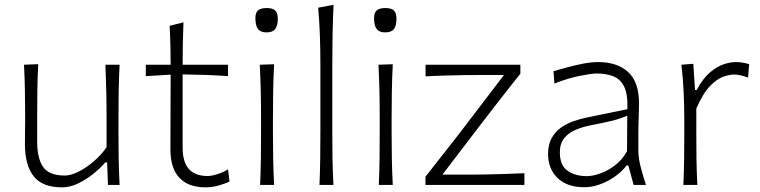

<svg xmlns="http://www.w3.org/2000/svg" viewBox="-20 -782 3216 812"><path d="M242.7 10.3Q158.7 10.3 122.1 -36.9Q85.4 -84 85.4 -172.4Q85.4 -205.6 85.9 -230.5Q86.4 -255.4 86.4 -278.3Q86.4 -342.3 85.4 -396.7Q84.5 -451.2 81.5 -508.3L141.6 -510.7Q138.7 -453.6 137.9 -398.9Q137.2 -344.2 137.2 -282.2V-183.1Q137.2 -112.3 162.4 -75.9Q187.5 -39.6 253.9 -39.6Q278.8 -39.6 311 -55.4Q343.3 -71.3 375.2 -98.4Q407.2 -125.5 430.7 -159.2V-282.2Q430.7 -344.2 429.4 -397.7Q428.2 -451.2 425.8 -508.3H485.8Q482.9 -451.2 481.9 -396.7Q481 -342.3 481 -278.3V-226.1Q481 -163.1 481.9 -110.1Q482.9 -57.1 485.8 0H436.5L433.1 -95.2H425.3Q406.7 -73.2 377 -48.8Q347.2 -24.4 312.3 -7.1Q277.3 10.3 242.7 10.3Z M849.1 10.3Q776.9 10.3 738.8 -30Q700.7 -70.3 700.7 -150.4Q700.7 -241.7 701.2 -324.5Q701.7 -407.2 701.7 -466.3L596.7 -460V-508.3H701.7Q701.7 -551.8 700.7 -591.1Q699.7 -630.4 697.3 -672.9L755.9 -687.5Q753.9 -636.7 753.2 -597.2Q752.4 -557.6 752.4 -508.3H944.3V-460Q897 -463.4 848.1 -465.1Q799.3 -466.8 752.4 -467.3V-156.7Q752.4 -37.6 857.9 -37.6Q874.5 -37.6 899.9 -45.7Q925.3 -53.7 944.3 -65.9L950.7 -14.6Q936.5 -6.8 907.5 1.7Q878.4 10.3 849.1 10.3Z M1080.1 0Q1082.5 -57.1 1083.3 -110.1Q1084 -163.1 1084 -226.1V-277.3Q1084 -342.3 1082.8 -396.7Q1081.5 -451.2 1078.6 -508.3L1139.2 -510.3Q1136.2 -452.6 1135.3 -397.7Q1134.3 -342.8 1134.3 -277.3V-226.1Q1134.3 -163.1 1135.3 -110.1Q1136.2 -57.1 1139.2 0ZM1106.9 -645Q1082 -645 1071 -659.4Q1060.1 -673.8 1060.1 -705.6Q1060.1 -728.5 1071.5 -738.3Q1083 -748 1108.4 -748Q1133.3 -748 1144 -737.5Q1154.8 -727.1 1154.8 -702.1Q1154.8 -672.9 1143.8 -658.9Q1132.8 -645 1106.9 -645Z M1331.1 0Q1333.5 -57.1 1334.2 -110.1Q1335 -163.1 1335 -226.1V-507.8Q1335 -573.2 1332.8 -633.3Q1330.6 -693.4 1325.7 -749.5L1390.6 -761.7Q1387.7 -698.7 1386.5 -636.5Q1385.3 -574.2 1385.3 -507.8V-226.1Q1385.3 -163.1 1386.2 -110.1Q1387.2 -57.1 1390.1 0Z M1582 0Q1584.5 -57.1 1585.2 -110.1Q1585.9 -163.1 1585.9 -226.1V-277.3Q1585.9 -342.3 1584.7 -396.7Q1583.5 -451.2 1580.6 -508.3L1641.1 -510.3Q1638.2 -452.6 1637.2 -397.7Q1636.2 -342.8 1636.2 -277.3V-226.1Q1636.2 -163.1 1637.2 -110.1Q1638.2 -57.1 1641.1 0ZM1608.9 -645Q1584 -645 1573 -659.4Q1562 -673.8 1562 -705.6Q1562 -728.5 1573.5 -738.3Q1585 -748 1610.4 -748Q1635.3 -748 1646 -737.5Q1656.7 -727.1 1656.7 -702.1Q1656.7 -672.9 1645.8 -658.9Q1634.8 -645 1608.9 -645Z M1779.3 0V-34.7Q1825.7 -94.2 1870.4 -150.6Q1915 -207 1953.1 -257.3L2111.3 -464.8H2019Q1989.7 -464.8 1949 -464.4Q1908.2 -463.9 1864 -462.6Q1819.8 -461.4 1779.8 -459V-508.3H2180.7V-470.2Q2159.7 -443.8 2131.3 -408Q2103 -372.1 2073.2 -333.5Q2043.5 -294.9 2016.6 -260.3L1851.1 -43.5H1965.3Q1995.1 -43.5 2035.4 -44.2Q2075.7 -44.9 2118.4 -46.4Q2161.1 -47.9 2197.8 -49.3V0Z M2451.2 9.8Q2377.9 9.8 2337.9 -29.3Q2297.9 -68.4 2297.9 -130.4Q2297.9 -170.9 2313.2 -198.2Q2328.6 -225.6 2353 -242.7Q2377.4 -259.8 2405.8 -269.5Q2434.1 -279.3 2460 -284.7L2633.3 -320.3Q2635.7 -385.3 2618.7 -417.5Q2601.6 -449.7 2571.3 -460.4Q2541 -471.2 2503.9 -471.2Q2481.9 -471.2 2431.9 -461.2Q2381.8 -451.2 2324.7 -428.7L2320.8 -481Q2344.2 -487.8 2377.2 -496.8Q2410.2 -505.9 2445.3 -512.7Q2480.5 -519.5 2510.3 -519.5Q2589.4 -519.5 2636 -477.8Q2682.6 -436 2682.6 -343.3Q2682.6 -320.8 2681.2 -286.1Q2679.7 -251.5 2679.7 -216.8V-146Q2679.7 -114.3 2689 -78.1Q2698.2 -42 2711.9 0H2659.7L2637.2 -82.5H2630.4Q2597.7 -41 2547.6 -15.6Q2497.6 9.8 2451.2 9.8ZM2461.9 -37.1Q2486.8 -37.1 2519 -48.6Q2551.3 -60.1 2581.8 -83.5Q2612.3 -106.9 2631.8 -142.6L2632.8 -293Q2623.5 -288.6 2608.2 -283Q2592.8 -277.3 2563 -270Q2533.2 -262.7 2479.5 -252.4Q2444.3 -245.6 2414.3 -232.9Q2384.3 -220.2 2366 -197.5Q2347.7 -174.8 2347.7 -137.7Q2347.7 -83 2379.9 -60.1Q2412.1 -37.1 2461.9 -37.1Z M2870.1 0Q2872.6 -57.1 2873.3 -110.1Q2874 -163.1 2874 -226.1V-277.3Q2874 -332.5 2871.3 -391.6Q2868.7 -450.7 2861.8 -508.3L2912.1 -512.2L2919.4 -401.4H2926.3Q2952.6 -450.2 2982.4 -475.6Q3012.2 -501 3040.8 -510.3Q3069.3 -519.5 3091.3 -519.5Q3106.9 -519.5 3121.1 -517.1Q3135.3 -514.6 3148.4 -510.7L3143.6 -454.1Q3128.9 -459.5 3113.3 -463.1Q3097.7 -466.8 3084.5 -466.8Q3065.9 -466.8 3039.3 -457.8Q3012.7 -448.7 2982.9 -418.2Q2953.1 -387.7 2924.8 -322.8V-224.6Q2924.8 -162.6 2925.5 -109.9Q2926.3 -57.1 2929.2 0Z"/></svg>

Font: Pinar-DS2-FD Light
Style: Regular
Weight: 300
Designer: Amin Abedi
Version: Version 2.000